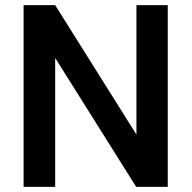

<svg xmlns="http://www.w3.org/2000/svg" viewBox="-20 -731 750 751"><path d="M636.2 0H512.7L195.8 -504.4V0H72.3V-710.9H195.8L513.7 -204.6V-710.9H636.2Z"/></svg>

Font: Vazir Medium
Style: Medium
Weight: 500
Designer: Saber Rastikerdar
Foundry: Saber Rastikerdar
Version: Version 30.0.0